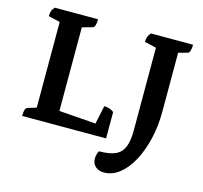

<svg xmlns="http://www.w3.org/2000/svg" viewBox="-116 -770 1151 1089"><g transform="rotate(15 459.0 -225.5)"><path d="M54 0Q54 -45 70 -51L122 -67V-570L54 -586Q54 -603 58 -615.5Q62 -628 74 -641H328Q328 -595 312 -590L251 -573V-82L467 -66L490 -174Q523 -174 547 -155V0ZM584 190Q554 190 534.5 173Q515 156 515 126Q515 116 518 103Q521 90 527 81Q588 81 622.5 65.5Q657 50 672 14Q687 -22 687 -84V-570L618 -586Q618 -620 639 -641H886Q886 -620 882 -606Q878 -592 870 -590L816 -575V-230Q816 -144 798 -68Q780 8 748.5 66Q717 124 675 157Q633 190 584 190Z"/></g></svg>

Font: Petrona
Style: Bold
Weight: 700
Designer: Ringo R. Seeber
Foundry: Ringo R. Seeber
Version: Version 2.001; ttfautohint (v1.8.3)